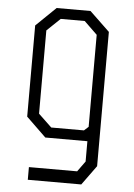

<svg xmlns="http://www.w3.org/2000/svg" viewBox="-55 -635 611 877"><g transform="rotate(5 250.0 -196.5)"><path d="M416 -504.9V110.8L351.1 200.2H106V142.1H327.1L361.8 94.2V1H168.9L78.1 -86.9V-504.9L168.9 -592.8H324.2ZM361.8 -486.8 301.8 -544.9H191.9L130.9 -486.8V-105L191.9 -46.9H341.8L361.8 -64.9Z"/></g></svg>

Font: Steps Mono
Style: Regular
Weight: 400
Width: 3
Version: Version 1.000;PS 001.000;hotconv 1.0.70;makeotf.lib2.5.58329